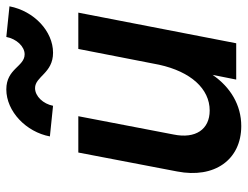

<svg xmlns="http://www.w3.org/2000/svg" viewBox="-108 -660 784 608"><g transform="rotate(-90 284.0 -356.0)"><path d="M189 16C255 16 312 -18 351 -75L336 0H451L548 -500H433L383 -244C361 -144 307 -84 238 -84C178 -84 148 -129 162 -198L220 -500H105L45 -187C22 -69 82 16 189 16ZM421 -580C489 -580 553 -640 568 -718L471 -728C465 -696 441 -670 416 -670C377 -670 371 -728 305 -728C235 -728 170 -665 156 -590L253 -580C259 -611 283 -637 309 -637C346 -637 356 -580 421 -580Z"/></g></svg>

Font: Uncut Sans Semibold Italic
Style: Regular
Weight: 600
Italic angle: -11°
Designer: Kasper Nordkvist
Foundry: UNCUT.wtf
Version: Version 1.304;Glyphs 3.2 (3246)